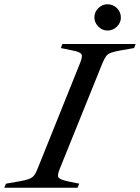

<svg xmlns="http://www.w3.org/2000/svg" viewBox="-70 -879 655 899"><path d="M-50 0 -42 -19 21 -30Q49 -35 64.5 -40.5Q80 -46 89 -57Q98 -68 106 -89L305 -584Q318 -616 311 -626Q304 -636 268 -643L215 -654L222 -673H565L558 -654L495 -643Q467 -638 451 -632.5Q435 -627 427 -616Q419 -605 410 -584L210 -89Q197 -58 204 -48Q211 -38 247 -30L301 -19L293 0ZM433 -736Q409 -736 390.5 -754.5Q372 -773 372 -797Q372 -823 390.5 -841Q409 -859 433 -859Q459 -859 477.5 -841Q496 -823 496 -796Q496 -773 477.5 -754.5Q459 -736 433 -736Z"/></svg>

Font: Ibarra Real Nova Medium
Style: Italic
Weight: 500
Italic angle: -22°
Designer: Jose Maria Ribagorda & Octavio Pardo
Foundry: Octavio Pardo
Version: Version 2.000